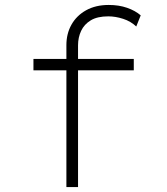

<svg xmlns="http://www.w3.org/2000/svg" viewBox="-20 -755 674 775"><path d="M248 0V-573Q248 -619 268.5 -655.5Q289 -692 327.5 -713.5Q366 -735 419 -735Q460 -735 493 -723.5Q526 -712 548 -693L530 -648Q508 -669 477 -679Q446 -689 417 -689Q373 -689 346.5 -673Q320 -657 307.5 -630.5Q295 -604 295 -572V0H277Q269 0 262.5 0Q256 0 248 0ZM115 -471V-517H520V-471Z"/></svg>

Font: Lexend Tera ExtraLight
Style: Regular
Weight: 250
Designer: Bonnie Shaver-Troup, Thomas Jockin
Foundry: Lexend
Version: Version 1.007